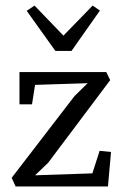

<svg xmlns="http://www.w3.org/2000/svg" viewBox="-20 -670 450 690"><path d="M22 -31 248 -325 295 -371 106 -365 95 -295H50V-411H362L376 -382L153 -85L106 -40L312 -47L338 -128L379 -124L368 0H36ZM179 -487 76 -631 104 -650 208 -542 313 -650 339 -632 237 -487Z"/></svg>

Font: Aikya
Style: Regular
Weight: 400
Designer: Neelakash Kshetrimayum (Latin subset based on Merriweather by Eben Sorkin)
Foundry: Brand New Type
Version: Version 1.00 b005